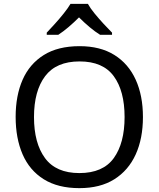

<svg xmlns="http://www.w3.org/2000/svg" viewBox="-20 -964 821 994"><path d="M720 -358Q720 -247 682.5 -164.5Q645 -82 572 -36Q499 10 391 10Q280 10 206.5 -36Q133 -82 97 -165Q61 -248 61 -359Q61 -469 97 -551Q133 -633 206.5 -679Q280 -725 392 -725Q499 -725 572 -679.5Q645 -634 682.5 -551.5Q720 -469 720 -358ZM156 -358Q156 -223 213 -145.5Q270 -68 391 -68Q513 -68 569 -145.5Q625 -223 625 -358Q625 -493 569 -569.5Q513 -646 392 -646Q271 -646 213.5 -569.5Q156 -493 156 -358ZM435 -944Q447 -922 469.5 -894.5Q492 -867 516.5 -840.5Q541 -814 560 -795V-784H498Q472 -800 444 -823.5Q416 -847 389 -874Q362 -847 335 -824Q308 -801 282 -784H222V-795Q241 -815 264.5 -841Q288 -867 310 -894.5Q332 -922 345 -944Z"/></svg>

Font: Noto Sans Old Persian
Style: Regular
Weight: 400
Designer: Monotype Design Team
Foundry: Monotype Imaging Inc.
Version: Version 2.001; ttfautohint (v1.8.4.7-5d5b)